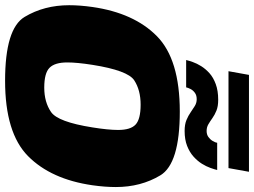

<svg xmlns="http://www.w3.org/2000/svg" viewBox="-148 -851 999 755"><g transform="rotate(90 351.5 -473.5)"><path d="M291.5 6Q86.5 6 40.5 -70.8Q-5.5 -147.5 -5.5 -246Q-5.5 -288.5 1.5 -337.5Q25 -501 116.2 -591Q207.5 -681 412.5 -681Q617.5 -681 663.5 -604.5Q709.5 -528 709.5 -429.5Q709.5 -387 702.5 -337.5Q679 -174.5 587.8 -84.2Q496.5 6 291.5 6ZM318.5 -148Q375.5 -148 414.5 -174.8Q453.5 -201.5 475 -337.5Q485 -399.5 485 -438.5Q485 -487.5 463.8 -507.2Q442.5 -527 385.5 -527Q328.5 -527 289.8 -501.8Q251 -476.5 229 -337.5Q219.5 -277 219.5 -238.5Q219.5 -189.5 240.5 -168.8Q261.5 -148 318.5 -148ZM489 -700Q463.5 -700 446 -707.2Q428.5 -714.5 415.5 -723.8Q402.5 -733 390.5 -740.2Q378.5 -747.5 364 -747.5Q348.5 -747.5 338.8 -740.2Q329 -733 324 -723.2Q319 -713.5 317.5 -706H210Q212.5 -716.5 218 -732.2Q223.5 -748 234.2 -765.2Q245 -782.5 262 -797.8Q279 -813 305 -822.5Q331 -832 366.5 -832Q392 -832 408.8 -825.2Q425.5 -818.5 438.5 -809.2Q451.5 -800 463 -793.2Q474.5 -786.5 489 -786.5Q503 -786.5 512.8 -793.5Q522.5 -800.5 528.5 -810.5Q534.5 -820.5 535.5 -828H642.5Q640 -817.5 634.2 -801.2Q628.5 -785 617.8 -767.8Q607 -750.5 589.8 -735Q572.5 -719.5 547.8 -709.8Q523 -700 489 -700ZM268.5 -953H649.5L635 -872.5H254Z"/></g></svg>

Font: Rudi
Style: Regular
Weight: 400
Italic angle: -10°
Designer: Tyler Finck
Foundry: Etcetera Type Company
Version: Version 1.111; ttfautohint (v1.8.4)